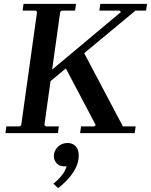

<svg xmlns="http://www.w3.org/2000/svg" viewBox="-20 -690 782 995"><path d="M395 0 400 -35H469L476 -42L313 -351L407 -432L617 -35H683L678 0ZM177 -268 607 -628 599 -635H495L500 -670H742L737 -635H682L240 -268ZM300 -635 292 -628 210 -42 217 -35H285L280 0H8L13 -35H83L90 -42L172 -628L165 -635H97L102 -670H374L369 -635ZM330 51Q356 51 372 67.5Q388 84 388 116Q388 148 373.5 178Q359 208 335 235Q311 262 281 285L257 262Q285 239 302.5 216Q320 193 325 171Q321 172 318 172Q315 172 311 172Q288 172 273.5 156Q259 140 259 118Q259 93 279 72Q299 51 330 51Z"/></svg>

Font: Brygada 1918 SemiBold
Style: Italic
Weight: 600
Italic angle: -8°
Designer: Mateusz Machalski | Borys Kosmynka | Przemek Hoffer
Foundry: NIEPODLEGLA 2018
Version: Version 3.006